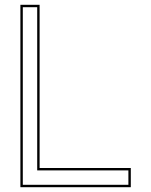

<svg xmlns="http://www.w3.org/2000/svg" viewBox="-20 -760 630 800"><path d="M65 -700V-20V20H105H485H525V-60H485H145V-700V-740H65ZM75 10V-730H135V-50H515V10Z"/></svg>

Font: Nordica Advanced
Style: RegularOL
Weight: 300
Version: Version 1.07